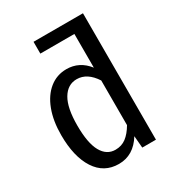

<svg xmlns="http://www.w3.org/2000/svg" viewBox="-180 -849 892 972"><g transform="rotate(-30 266.5 -363.0)"><path d="M453 0H373L367 -70Q316 13 230 13Q144 13 96.5 -60Q49 -133 49 -260Q49 -342 72.5 -404.5Q96 -467 139 -501.5Q182 -536 238 -536Q314 -536 363 -473V-670H164V-739H453ZM363 -137V-398Q319 -466 258 -466Q205 -466 174.5 -415Q144 -364 144 -261Q144 -158 172 -108Q200 -58 251 -58Q287 -58 313.5 -78Q340 -98 363 -137Z"/></g></svg>

Font: Fira Sans Condensed
Style: Regular
Weight: 400
Width: 3
Designer: bBox Type GmbH & Carrois Corporate GbR & Edenspiekermann AG
Foundry: bBox Type GmbH & Carrois Corporate GbR & Edenspiekermann AG
Version: Version 4.301